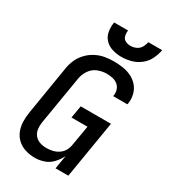

<svg xmlns="http://www.w3.org/2000/svg" viewBox="-228 -1056 1032 1171"><g transform="rotate(30 288.0 -470.5)"><path d="M213 8Q245 8 277 -3Q309 -14 332.5 -39.5Q356 -65 371 -95L355 0H445L512 -404H299L284 -317H397L373 -177Q370 -155 359 -135Q348 -115 328.5 -102Q309 -89 287.5 -84Q266 -79 244 -79Q220 -79 197.5 -86.5Q175 -94 160.5 -112Q146 -130 143 -154Q140 -178 144 -202L201 -544Q206 -575 225.5 -603.5Q245 -632 276 -644Q307 -656 338 -656Q359 -656 379.5 -651.5Q400 -647 415.5 -634.5Q431 -622 437.5 -602Q444 -582 440 -561Q440 -559 439 -557H539Q540 -561 541 -565Q546 -598 538 -629Q530 -660 510 -683Q490 -706 462.5 -719.5Q435 -733 403 -738Q371 -743 338 -743Q307 -743 275 -737.5Q243 -732 213 -716.5Q183 -701 159 -676Q135 -651 121.5 -620.5Q108 -590 103 -559L47 -217Q41 -182 42 -148Q43 -114 55 -84Q67 -54 91 -32.5Q115 -11 147 -1.5Q179 8 213 8ZM362 -789Q395 -789 429 -798Q463 -807 492 -829.5Q521 -852 536.5 -884Q552 -916 558 -949H460Q457 -929 446 -910.5Q435 -892 415.5 -883.5Q396 -875 377 -875Q357 -875 340.5 -883.5Q324 -892 319.5 -911Q315 -930 318 -949H220Q214 -916 219.5 -884Q225 -852 246.5 -829.5Q268 -807 299 -798Q330 -789 362 -789Z"/></g></svg>

Font: Iosevka Sparkle Medium
Style: Italic
Weight: 500
Italic angle: -9°
Designer: Belleve Invis
Foundry: Belleve Invis
Version: Version 4.5.0; ttfautohint (v1.8.3)